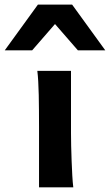

<svg xmlns="http://www.w3.org/2000/svg" viewBox="-79 -801 470 821"><path d="M224.6 -498V-231.9Q224.6 -208.5 225.3 -176.5Q226.1 -144.5 227.3 -111.8Q228.5 -79.1 230.2 -49.3Q231.9 -19.5 234.4 0H87.9V-258.8Q87.9 -294.4 87.6 -329.1Q87.4 -363.8 86.7 -394.8Q85.9 -425.8 84.5 -452.4Q83 -479 80.6 -498ZM253.9 -585.9 156.2 -698.2 58.6 -585.9H-58.6L83 -781.2H229.5L371.1 -585.9Z"/></svg>

Font: Andika New Basic
Style: Bold
Weight: 700
Designer: Victor Gaultney, Annie Olsen, Pablo Ugerman
Foundry: SIL International
Version: Version 5.500; ttfautohint (v1.8.3)